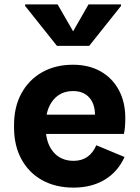

<svg xmlns="http://www.w3.org/2000/svg" viewBox="-20 -838 640 875"><path d="M315.5 17Q233 17 172 -17Q111 -51 77.5 -112.8Q44 -174.5 44 -257.5V-268.5Q44 -351 77.8 -412.8Q111.5 -474.5 172 -508.8Q232.5 -543 312.5 -543Q384.5 -543 438 -513Q491.5 -483 521.2 -428.2Q551 -373.5 551 -300Q551 -278.5 549.5 -260.2Q548 -242 544.5 -227.5H122.5V-315.5H413V-312.5Q413 -364.5 386.5 -393.8Q360 -423 313.5 -423Q255.5 -423 221.8 -381.2Q188 -339.5 188 -266.5V-259.5Q188 -188 222.2 -146.5Q256.5 -105 315.5 -105Q388 -105 419 -176L547.5 -122.5Q517.5 -55.5 457.5 -19.2Q397.5 17 315.5 17ZM239.5 -629 94.5 -811V-818H242.5L327.5 -670.5H299L383.5 -818H531.5V-811L386.5 -629Z"/></svg>

Font: Google Sans Code
Style: Regular
Weight: 400
Monospace: yes
Designer: Google Sans Code Authors
Foundry: Google LLC
Version: Version 6.000